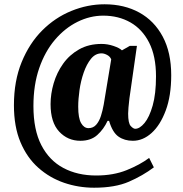

<svg xmlns="http://www.w3.org/2000/svg" viewBox="-20 -734 853 896"><path d="M419 142Q346 142 279 119Q212 96 159 49Q106 2 75.5 -70.5Q45 -143 45 -243Q45 -356 81 -444Q117 -532 177 -592Q237 -652 313 -683Q389 -714 468 -714Q560 -714 630 -675.5Q700 -637 739.5 -563Q779 -489 779 -383Q779 -287 753.5 -218.5Q728 -150 687.5 -113.5Q647 -77 600 -77Q561 -77 533 -96.5Q505 -116 489 -170H482Q464 -131 434 -104Q404 -77 355 -77Q296 -77 256 -120Q216 -163 216 -248Q216 -296 230.5 -345.5Q245 -395 274.5 -436.5Q304 -478 349 -503.5Q394 -529 454 -529Q482 -529 510 -519.5Q538 -510 549 -499L586 -520H619L584 -275Q581 -253 579.5 -232Q578 -211 578 -204Q578 -159 590 -146Q602 -133 611 -133Q632 -133 654.5 -160Q677 -187 692.5 -241.5Q708 -296 708 -378Q708 -472 676 -535Q644 -598 588.5 -629.5Q533 -661 462 -661Q400 -661 341.5 -632Q283 -603 236.5 -548.5Q190 -494 163 -416Q136 -338 136 -239Q136 -128 173 -56.5Q210 15 276 50Q342 85 429 85Q509 85 571 60Q633 35 676 3L698 47Q646 86 581.5 114Q517 142 419 142ZM393 -136Q415 -136 429 -152Q443 -168 451 -193Q459 -218 464 -246L499 -457Q494 -470 480 -477.5Q466 -485 454 -485Q425 -485 404.5 -459.5Q384 -434 370.5 -395Q357 -356 351 -313.5Q345 -271 345 -236Q345 -183 358.5 -159.5Q372 -136 393 -136Z"/></svg>

Font: Noto Serif Tamil Condensed Black
Style: Italic
Weight: 900
Width: 3
Italic angle: -12°
Designer: Indian Type Foundry, Tom Grace, and the Monotype Design Team
Foundry: Monotype Imaging Inc.
Version: Version 2.003; ttfautohint (v1.8.4.7-5d5b)